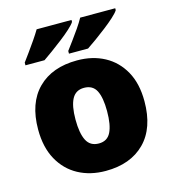

<svg xmlns="http://www.w3.org/2000/svg" viewBox="-114 -953 865 963"><g transform="rotate(-15 318.5 -471.0)"><path d="M594 -371Q594 -232 520 -157.5Q446 -83 317 -83Q237 -83 175 -116.5Q113 -150 77.5 -214.5Q42 -279 42 -371Q42 -508 116 -582Q190 -656 320 -656Q400 -656 461.5 -623Q523 -590 558.5 -526.5Q594 -463 594 -371ZM236 -371Q236 -300 255 -262.5Q274 -225 319 -225Q363 -225 381.5 -262.5Q400 -300 400 -371Q400 -442 381.5 -478Q363 -514 318 -514Q275 -514 255.5 -478Q236 -442 236 -371ZM573 -849Q565 -836 543 -816Q521 -796 492.5 -774Q464 -752 436.5 -732Q409 -712 389 -699H290V-713Q304 -732 323 -757.5Q342 -783 360.5 -810Q379 -837 391 -859H573ZM346 -849Q338 -836 316 -816Q294 -796 265.5 -774Q237 -752 209.5 -732Q182 -712 163 -699H64V-713Q78 -732 96.5 -757.5Q115 -783 133.5 -810Q152 -837 165 -859H346Z"/></g></svg>

Font: Noto Sans Kannada UI Black
Style: Regular
Weight: 900
Designer: Jelle Bosma - Monotype Design Team
Foundry: Monotype Imaging Inc.
Version: Version 2.005; ttfautohint (v1.8.4.7-5d5b)